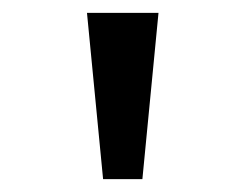

<svg xmlns="http://www.w3.org/2000/svg" viewBox="-20 -749 366 298"><path d="M140 -471 115 -729H226L201 -471Z"/></svg>

Font: lgurmukhi05
Style: Book
Weight: 400
Designer: Jelle Bosma - Monotype Design Team
Foundry: Monotype Imaging Inc.
Version: Version 2.003